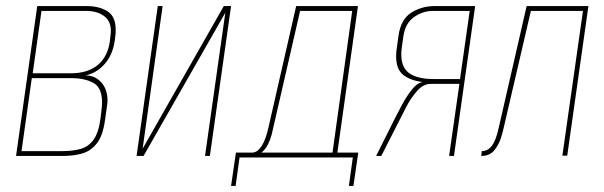

<svg xmlns="http://www.w3.org/2000/svg" viewBox="-20 -515 1996 634"><path d="M33 0 103 -495H266Q307 -495 334.5 -478Q362 -461 362 -417Q362 -413 362 -408Q362 -403 361 -398L359 -381Q352 -333 325 -303Q298 -273 262 -266Q294 -266 314.5 -243Q335 -220 335 -183Q335 -178 334.5 -173Q334 -168 333 -163L327 -120Q320 -68 300.5 -42.5Q281 -17 252.5 -8.5Q224 0 187 0ZM214 -273Q270 -273 303 -300.5Q336 -328 343 -380L345 -400Q346 -404 346 -407.5Q346 -411 346 -414Q346 -446 323 -462.5Q300 -479 264 -479H117L88 -273ZM186 -16Q221 -16 247 -23.5Q273 -31 289.5 -54.5Q306 -78 312 -125L315 -150Q316 -158 316.5 -164.5Q317 -171 317 -177Q317 -226 288 -241.5Q259 -257 216 -257H85L51 -16Z M431 0 501 -495H517L451 -24L719 -495H743L673 0H657L724 -473L454 0Z M743 99 759 -11H814Q848 -14 866 -92L958 -495H1162L1094 -11H1163L1147 99H1132L1145 5H771L758 99ZM1078 -11 1143 -479H971L882 -92Q881 -86 877 -70.5Q873 -55 865 -38.5Q857 -22 843 -11Z M1222 0 1286 -128Q1294 -144 1308 -170Q1322 -196 1339.5 -218.5Q1357 -241 1375 -244Q1333 -250 1310.5 -268.5Q1288 -287 1288 -330Q1288 -344 1291 -362L1296 -398Q1304 -452 1338.5 -473.5Q1373 -495 1416 -495H1549L1479 0H1463L1497 -238H1402Q1378 -238 1357.5 -215Q1337 -192 1321 -161Q1305 -130 1292 -104L1239 0ZM1499 -254 1531 -479H1410Q1376 -479 1347 -458.5Q1318 -438 1312 -395L1307 -360Q1306 -353 1305.5 -347Q1305 -341 1305 -336Q1305 -291 1332.5 -272.5Q1360 -254 1411 -254Z M1569 0 1571 -16Q1591 -16 1604.5 -34Q1618 -52 1627 -94L1719 -495H1923L1853 -1H1837L1905 -479H1733L1643 -92Q1641 -81 1634 -59Q1627 -37 1612 -18.5Q1597 0 1569 0Z"/></svg>

Font: Alumni Sans Pinstripe
Style: Italic
Weight: 400
Italic angle: -8°
Designer: Robert E. Leuschke
Foundry: Robert E. Leuschke
Version: Version 1.010; ttfautohint (v1.8.4.7-5d5b)